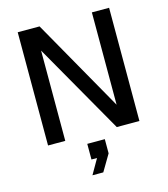

<svg xmlns="http://www.w3.org/2000/svg" viewBox="-135 -815 1016 1163"><g transform="rotate(-15 372.5 -233.0)"><path d="M86 0V-710H223L551 -131V-710H659V0H517L194 -566V0ZM299 244 353 150H318V52H428V141L367 244Z"/></g></svg>

Font: Geist Med
Style: Regular
Weight: 400
Designer: Basement.studio, Andrés Briganti, Mateo Zaragoza
Foundry: Basement.studio, Vercel, Andrés Briganti, Guido Ferreyra, Mateo Zaragoza
Version: Version 1.401